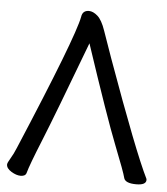

<svg xmlns="http://www.w3.org/2000/svg" viewBox="-53 -764 725 835"><g transform="rotate(5 310.0 -347.0)"><path d="M68 23Q49 23 27 9.5Q5 -4 5 -21Q5 -28 17.5 -48.5Q30 -69 41 -96Q253 -598 270 -689Q274 -717 302 -717Q320 -717 339.5 -700Q359 -683 374.5 -638Q390 -593 416 -520Q559 -123 614 -12L615 -7Q615 16 572 16Q523 16 517.5 -7.5Q512 -31 466.5 -146Q421 -261 316 -577Q194 -252 148 -139Q102 -26 93 8Q89 23 68 23Z"/></g></svg>

Font: LXGW WenKai TC
Style: Bold
Weight: 700
Designer: LXGW / Fontworks Inc.
Foundry: LXGW / Fontworks Inc.
Version: Version 1.330;April 28, 2024